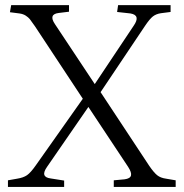

<svg xmlns="http://www.w3.org/2000/svg" viewBox="-20 -734 721 754"><path d="M11.2 0V-25.9L46.9 -32.2Q71.8 -36.1 86.2 -46.1Q100.6 -56.2 120.1 -84L305.2 -346.2L117.2 -630.9Q103.5 -650.9 97.4 -658.4Q91.3 -666 81.1 -672.6Q70.8 -679.2 56.2 -681.2L19 -686L23.9 -713.9H251V-688L210.9 -683.1Q169.4 -678.2 195.8 -639.2L352.1 -403.8L504.9 -632.8Q533.7 -674.3 492.2 -681.2L439.9 -687L443.8 -713.9H649.9V-687L611.8 -682.1Q592.8 -679.2 580.3 -669.4Q567.9 -659.7 549.8 -632.8L375 -372.1L565.9 -83Q584 -56.6 597.2 -45.9Q610.4 -35.2 632.8 -32.2L669.9 -25.9V0H426.8V-25.9L469.2 -29.8Q491.2 -32.7 494.4 -44.7Q497.6 -56.6 482.9 -79.1L327.1 -314L165 -79.1Q136.2 -38.6 179.2 -33.2L231.9 -24.9V0Z"/></svg>

Font: Literata Light
Style: Regular
Weight: 300
Designer: Latin by Veronika Burian and Jose Scaglione. Greek by Irene Vlachou. Cyrillic by Vera Evstafieva.
Foundry: TypeTogether
Version: Version 3.021